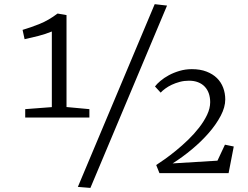

<svg xmlns="http://www.w3.org/2000/svg" viewBox="-20 -835 1196 926"><path d="M101.6 -308.6 230 -318.4V-683.1Q199.2 -670.4 164.8 -661.6Q130.4 -652.8 98.6 -646L88.9 -690.9Q128.9 -702.6 171.9 -720Q214.8 -737.3 257.3 -769.5H258.8L300.8 -762.2V-318.8L411.1 -308.6V-268.1H101.6ZM355.5 66.4 726.1 -814.9 785.6 -808.1 416 71.3ZM733.4 -39.1Q749.5 -49.3 774.9 -67.4Q800.3 -85.4 829.3 -109.1Q858.4 -132.8 887.7 -161.1Q917 -189.5 940.4 -219.7Q963.9 -250 978.8 -281.2Q993.7 -312.5 993.7 -342.3Q993.7 -365.2 987.1 -384.3Q980.5 -403.3 967.5 -417Q954.6 -430.7 935.5 -438.2Q916.5 -445.8 891.1 -445.8Q868.2 -445.8 847.2 -440.2Q826.2 -434.6 808.6 -426.3Q791 -418 777.1 -407.7Q763.2 -397.5 754.9 -388.2L727.5 -418Q736.3 -430.2 753.7 -444.8Q771 -459.5 794.4 -472.2Q817.9 -484.9 846.2 -493.2Q874.5 -501.5 905.3 -501.5Q945.8 -501.5 976.1 -489.7Q1006.3 -478 1026.4 -458.3Q1046.4 -438.5 1056.4 -411.9Q1066.4 -385.3 1066.4 -355.5Q1066.4 -318.4 1044.7 -276.9Q1022.9 -235.4 987.3 -194.3Q951.7 -153.3 906 -115.2Q860.4 -77.1 812.5 -46.9L1028.8 -60.1L1064.9 -137.2L1107.4 -128.4L1082.5 0H749Z"/></svg>

Font: MerriweatherLight
Style: Regular
Weight: 300
Designer: Eben Sorkin ( sorkintype@gmail.com )
Foundry: Eben Sorkin
Version: Version 1.055; ttfautohint (v1.4.1)